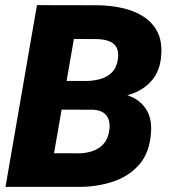

<svg xmlns="http://www.w3.org/2000/svg" viewBox="-20 -731 666 751"><path d="M342.3 -302.2H157.2L176.3 -414.6L312 -414.1Q341.8 -414.1 369.4 -421.1Q397 -428.2 416.3 -446.3Q435.5 -464.4 440.9 -497.6Q445.3 -527.8 436 -545.2Q426.8 -562.5 406.5 -570.1Q386.2 -577.6 358.4 -578.1L269 -578.6L168.5 0H1.5L124.5 -710.9L363.8 -710.4Q410.2 -710 455.6 -700.2Q501 -690.4 537.1 -668.7Q573.2 -647 593.8 -610.1Q614.3 -573.2 610.8 -518.1Q607.4 -458 577.4 -420.7Q547.4 -383.3 500 -365.5Q452.6 -347.7 397.5 -346.2ZM285.6 0H61L141.1 -131.8L291 -131.3Q318.8 -131.8 343.5 -140.6Q368.2 -149.4 385 -168.2Q401.9 -187 406.7 -216.3Q411.1 -241.2 406 -260Q400.9 -278.8 385.5 -289.6Q370.1 -300.3 344.2 -301.8L195.3 -302.2L215.8 -414.6L377.9 -414.1L407.2 -369.6Q456.5 -369.1 494.6 -352.1Q532.7 -335 553.5 -300.5Q574.2 -266.1 570.8 -214.4Q565.9 -134.8 524.9 -87.6Q483.9 -40.5 420.4 -20Q356.9 0.5 285.6 0Z"/></svg>

Font: Roboto Black
Style: Italic
Weight: 900
Italic angle: -12°
Designer: Christian Robertson
Foundry: Google
Version: Version 3.0; 2020